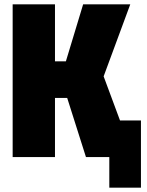

<svg xmlns="http://www.w3.org/2000/svg" viewBox="-20 -720 676 880"><path d="M38 0V-700H232V-439H282L361 -700H577L455 -370L530 -168H626V140H481V0H374L288 -271H232V0Z"/></svg>

Font: Tektur SemiCondensed ExtraBold
Style: Regular
Weight: 800
Width: 4
Designer: Adam Jagosz
Foundry: Adam Jagosz
Version: Version 1.005;gftools[0.9.30]